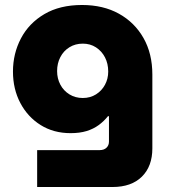

<svg xmlns="http://www.w3.org/2000/svg" viewBox="-20 -547 678 770"><path d="M129 203V55H380Q397 55 407 45.5Q417 36 417 21V-81H413Q397 -61 376 -45.5Q355 -30 327.5 -21.5Q300 -13 263 -13Q195 -13 143 -45.5Q91 -78 61.5 -134Q32 -190 32 -260Q32 -332 64 -393Q96 -454 158 -490.5Q220 -527 309 -527Q394 -527 457 -492Q520 -457 555.5 -394.5Q591 -332 591 -248V48Q591 120 549 161.5Q507 203 431 203ZM312 -154Q342 -154 365 -168.5Q388 -183 401 -207Q414 -231 414 -260Q414 -292 401 -317Q388 -342 365 -357Q342 -372 312 -372Q282 -372 258.5 -357.5Q235 -343 222 -318Q209 -293 209 -262Q209 -232 222 -207.5Q235 -183 258.5 -168.5Q282 -154 312 -154Z"/></svg>

Font: MuseoModerno Thin ExtraBold
Style: Regular
Weight: 800
Version: Version 1.002